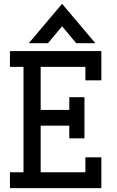

<svg xmlns="http://www.w3.org/2000/svg" viewBox="-20 -969 602 989"><path d="M128.4 -746.6 299.8 -949.2 471.2 -746.6H372.6L299.8 -833.5L227.1 -746.6ZM31.2 0V-81.5H101.1V-624.5H31.2V-706.1H502V-555.2H419.9V-624.5H189.5V-402.8H336.9V-468.3H415V-256.3H336.9V-321.8H189.5V-81.5H419.9V-158.7H502V0Z"/></svg>

Font: Kay Pho Du SemiBold
Style: Regular
Weight: 600
Designer: Victor Gaultney, Khu Oo Reh
Foundry: SIL International
Version: Version 3.000